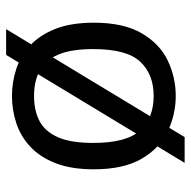

<svg xmlns="http://www.w3.org/2000/svg" viewBox="-18 -563 622 626"><g transform="rotate(-90 293.0 -250.0)"><path d="M75 41 427 -541H511L159 41ZM293 12Q233 12 178 -14Q123 -40 88.5 -99Q54 -158 54 -255Q54 -329 74 -380Q94 -431 128 -462.5Q162 -494 205 -508Q248 -522 293 -522Q338 -522 381 -508Q424 -494 458 -462.5Q492 -431 512 -380Q532 -329 532 -255Q532 -158 497.5 -99Q463 -40 408.5 -14Q354 12 293 12ZM293 -60Q364 -60 405 -104Q446 -148 446 -257Q446 -330 427.5 -372Q409 -414 375 -432Q341 -450 293 -450Q245 -450 211 -432Q177 -414 158.5 -372Q140 -330 140 -257Q140 -148 181 -104Q222 -60 293 -60Z"/></g></svg>

Font: AR One Sans
Style: Regular
Weight: 400
Designer: Niteesh Yadav
Foundry: Niteesh Yadav
Version: Version 1.001;gftools[0.9.33]